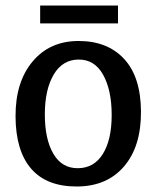

<svg xmlns="http://www.w3.org/2000/svg" viewBox="-20 -663 569 698"><path d="M265.5 -446.5Q207 -446 175 -391.5Q143 -337 143 -247Q143 -157 174 -104Q205 -51 263.5 -51.5Q322 -52 354 -103.5Q386 -155 386 -245Q386 -335 355 -391Q324 -447 265.5 -446.5ZM36.5 -240Q36 -365 98.5 -439.5Q161 -514 266 -514Q371 -514 431.5 -448.5Q492 -383 492.5 -256.5Q493 -130 430.5 -57.5Q368 15 258.5 15Q149 15 93 -50Q37 -115 36.5 -240ZM126 -643H409V-578H126Z"/></svg>

Font: Karma SemiBold
Style: Regular
Weight: 600
Designer: Joana Correia
Foundry: Indian Type Foundry
Version: Version 1.202;PS 1.0;hotconv 1.0.78;makeotf.lib2.5.61930; tt